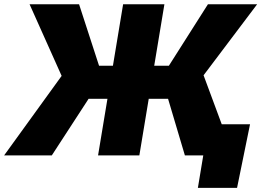

<svg xmlns="http://www.w3.org/2000/svg" viewBox="-49 -748 1258 924"><path d="M742.2 -727.5 621.6 0H422.9L543.5 -727.5ZM-29.3 0 247.6 -382.8 93.3 -727.5H331.5L427.7 -431.6H763.7L951.7 -727.5H1188.5L930.7 -385.7L1073.7 0H840.8L759.8 -272.5H377.4L200.2 0ZM903.3 156.2 929.2 0H882.3L907.2 -149.9H1154.3L1091.8 156.2Z"/></svg>

Font: Inter 20pt Black
Style: Italic
Weight: 900
Italic angle: -9.3988°
Version: Version 4.001;git-66647c0bb